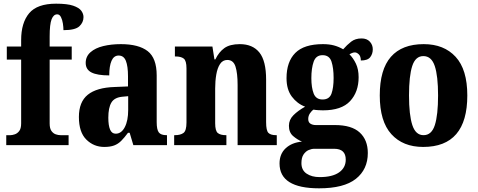

<svg xmlns="http://www.w3.org/2000/svg" viewBox="-20 -789 2599 1044"><path d="M14 0V-54H37Q46 -54 60 -58.5Q74 -63 84.5 -76.5Q95 -90 95 -118V-465H17V-536H95V-571Q95 -665 138.5 -717Q182 -769 285 -769Q346 -769 378 -758Q410 -747 422 -730.5Q434 -714 434 -696Q434 -667 411.5 -646Q389 -625 325 -625Q325 -641 322 -661Q319 -681 311.5 -696Q304 -711 291 -711Q271 -711 260.5 -684Q250 -657 250 -591V-536H370V-465H250V-118Q250 -90 260 -76.5Q270 -63 283.5 -58.5Q297 -54 309 -54H353V0Z M547 10Q490 10 449.5 -30Q409 -70 409 -153Q409 -235 457.5 -274Q506 -313 604 -316L676 -319V-374Q676 -429 664.5 -458Q653 -487 625 -487Q599 -487 586.5 -458.5Q574 -430 574 -379Q509 -379 477.5 -395Q446 -411 446 -447Q446 -482 472 -505Q498 -528 541.5 -538.5Q585 -549 637 -549Q734 -549 783 -511Q832 -473 832 -379V-125Q832 -84 843.5 -69Q855 -54 885 -54H888V0H705L685 -67H676Q656 -40 639 -23Q622 -6 600.5 2Q579 10 547 10ZM609 -62Q640 -62 658.5 -97.5Q677 -133 677 -191V-266L645 -263Q602 -259 585.5 -231Q569 -203 569 -149Q569 -107 578.5 -84.5Q588 -62 609 -62Z M927 0V-54H931Q961 -54 977.5 -66Q994 -78 994 -123V-417Q994 -459 979 -470.5Q964 -482 935 -482H931V-536H1135L1146 -466H1151Q1170 -506 1200 -527.5Q1230 -549 1284 -549Q1354 -549 1390.5 -503.5Q1427 -458 1427 -356V-125Q1427 -79 1439.5 -66.5Q1452 -54 1481 -54H1485V0H1272V-327Q1272 -391 1260.5 -427Q1249 -463 1216 -463Q1191 -463 1176.5 -441Q1162 -419 1156 -383.5Q1150 -348 1150 -308V-119Q1150 -77 1164.5 -65.5Q1179 -54 1208 -54H1211V0Z M1715 235Q1500 235 1500 100Q1500 48 1533.5 17Q1567 -14 1622 -19Q1596 -30 1573.5 -49.5Q1551 -69 1551 -105Q1551 -138 1575.5 -162.5Q1600 -187 1639 -209Q1596 -225 1567 -263.5Q1538 -302 1538 -364Q1538 -453 1585.5 -501Q1633 -549 1736 -549Q1770 -549 1796 -542Q1822 -535 1846 -521Q1867 -545 1889.5 -562.5Q1912 -580 1946 -580Q1975 -580 1991 -562.5Q2007 -545 2007 -521Q2007 -496 1993 -478Q1979 -460 1942 -460Q1942 -483 1931 -493.5Q1920 -504 1910 -504Q1901 -504 1893.5 -500.5Q1886 -497 1880 -494Q1901 -473 1915.5 -442.5Q1930 -412 1930 -369Q1930 -289 1883.5 -239Q1837 -189 1736 -189Q1726 -189 1709.5 -190Q1693 -191 1685 -193Q1675 -187 1665.5 -173Q1656 -159 1656 -142Q1656 -124 1668 -116.5Q1680 -109 1697 -109H1801Q1892 -109 1936 -68.5Q1980 -28 1980 43Q1980 132 1915 183.5Q1850 235 1715 235ZM1734 -248Q1771 -248 1782.5 -280Q1794 -312 1794 -365Q1794 -419 1782.5 -454Q1771 -489 1734 -489Q1698 -489 1685.5 -453.5Q1673 -418 1673 -364Q1673 -313 1685.5 -280.5Q1698 -248 1734 -248ZM1718 174Q1787 174 1823.5 148.5Q1860 123 1860 79Q1860 20 1797 20H1689Q1674 20 1658 27Q1642 34 1630.5 51Q1619 68 1619 98Q1619 136 1647 155Q1675 174 1718 174Z M2281 10Q2171 10 2108 -59.5Q2045 -129 2045 -270Q2045 -411 2105.5 -480Q2166 -549 2284 -549Q2394 -549 2457.5 -480Q2521 -411 2521 -270Q2521 10 2281 10ZM2283 -54Q2327 -54 2344.5 -109Q2362 -164 2362 -270Q2362 -376 2344 -430Q2326 -484 2282 -484Q2239 -484 2221.5 -430Q2204 -376 2204 -270Q2204 -164 2222 -109Q2240 -54 2283 -54Z"/></svg>

Font: Noto Serif Thai Condensed ExtraBold
Style: Regular
Weight: 800
Width: 3
Designer: Monotype Design Team
Foundry: Monotype Imaging Inc.
Version: Version 2.002; ttfautohint (v1.8.4.7-5d5b)